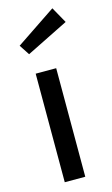

<svg xmlns="http://www.w3.org/2000/svg" viewBox="-112 -752 462 795"><g transform="rotate(-15 119.0 -354.5)"><path d="M150.4 0H62.5V-465.3H150.4ZM28.3 -594.2 199.2 -709 237.8 -640.1 57.1 -550.3Z"/></g></svg>

Font: Spartan MB Med
Style: Regular
Weight: 500
Designer: Matt Bailey, Mirko Velimirovic
Foundry: Matt Bailey
Version: Version 1.005